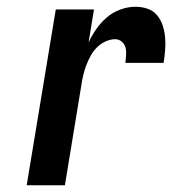

<svg xmlns="http://www.w3.org/2000/svg" viewBox="-20 -548 540 568"><path d="M59 0 145 -520H258L242 -422Q251 -442 264.5 -461.5Q278 -481 296 -496.5Q314 -512 336.5 -520Q359 -528 381 -528Q400 -528 417 -522Q434 -516 445 -502.5Q456 -489 461.5 -472Q467 -455 468.5 -436.5Q470 -418 468.5 -399.5Q467 -381 464 -362H351Q352 -373 353 -384.5Q354 -396 351.5 -406.5Q349 -417 340.5 -424.5Q332 -432 321 -432Q307 -432 292.5 -425.5Q278 -419 267 -408Q256 -397 248.5 -383.5Q241 -370 235.5 -355.5Q230 -341 226.5 -326.5Q223 -312 221 -298L172 0Z"/></svg>

Font: Iosevka
Style: Bold Italic
Weight: 700
Italic angle: -9°
Monospace: yes
Designer: Belleve Invis
Foundry: Belleve Invis
Version: Version 32.5.0; ttfautohint (v1.8.4)